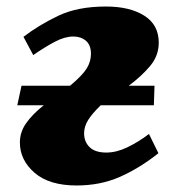

<svg xmlns="http://www.w3.org/2000/svg" viewBox="-20 -554 533 589"><path d="M452 -231H289Q263 -206 250.5 -186Q238 -166 238 -145Q238 -119 255 -102.5Q272 -86 306 -86Q337 -86 370.5 -102Q404 -118 437 -143L466 -84Q408 -38 348 -11.5Q288 15 215 15Q131 15 86 -24Q41 -63 41 -117Q41 -149 60.5 -176.5Q80 -204 114 -231H33L46 -291H195Q233 -323 246 -344Q259 -365 259 -389Q259 -416 243.5 -429Q228 -442 205 -442Q179 -442 148.5 -426Q118 -410 82 -385L52 -441Q99 -477 158.5 -505.5Q218 -534 305 -534Q378 -534 422.5 -506Q467 -478 467 -423Q467 -383 440.5 -351.5Q414 -320 375 -291H454Z"/></svg>

Font: Literata 36pt ExtraBold
Style: Italic
Weight: 800
Italic angle: -2°
Designer: Latin by Veronika Burian and Jose Scaglione. Greek by Irene Vlachou. Cyrillic by Vera Evstafieva
Foundry: TypeTogether
Version: Version 3.002